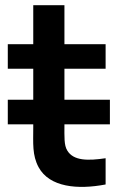

<svg xmlns="http://www.w3.org/2000/svg" viewBox="-20 -710 493 739"><path d="M403 -231.5V-326H228V-445.5H386.5V-540H228V-690H108V-540H10V-445.5H108V-326H10V-231.5H108V-220.5C108 -158.5 103.5 -113 128.5 -66.5C170.5 11 279.5 20.5 386.5 0V-101C319 -91 263 -90.5 239 -130.5C226 -151 228 -184.5 228 -227.5V-231.5Z"/></svg>

Font: Hauora
Style: Bold
Weight: 700
Designer: Wayne Shih
Foundry: WCYS
Version: Version 1.001;hotconv 1.0.109;makeotfexe 2.5.65596